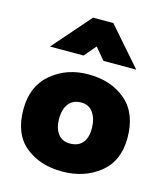

<svg xmlns="http://www.w3.org/2000/svg" viewBox="-117 -877 845 978"><g transform="rotate(15 305.0 -388.0)"><path d="M255 -588H78L252 -787H359L533 -588H360L308 -650ZM30 -245Q30 -367 110.5 -434.5Q191 -502 305 -502Q425 -502 502.5 -436Q580 -370 580 -240Q580 -118 499 -53.5Q418 11 301 11Q184 11 107 -52Q30 -115 30 -245ZM218 -245Q218 -196 240 -166.5Q262 -137 303 -137Q346 -137 369 -163Q392 -189 392 -240Q392 -289 370 -321.5Q348 -354 307 -354Q264 -354 241 -325Q218 -296 218 -245Z"/></g></svg>

Font: Palanquin Dark
Style: Bold
Weight: 700
Designer: Pria Ravichandran
Version: Version 1.000